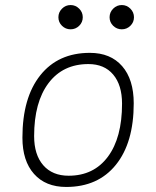

<svg xmlns="http://www.w3.org/2000/svg" viewBox="-20 -739 626 769"><path d="M245.1 9.8Q162.6 9.8 116.2 -42.5Q69.8 -94.7 69.8 -187.5Q69.8 -347.7 141.4 -437.5Q212.9 -527.3 339.8 -527.3Q422.9 -527.3 469.2 -474.1Q515.6 -420.9 515.6 -325.2Q515.6 -167.5 444.1 -78.9Q372.6 9.8 245.1 9.8ZM254.9 -35.2Q355.5 -35.2 412.1 -111.3Q468.8 -187.5 468.8 -323.7Q468.8 -398.4 433.3 -440.4Q397.9 -482.4 334 -482.4Q231.9 -482.4 174.3 -406Q116.7 -329.6 116.7 -193.8Q116.7 -119.1 153.3 -77.1Q189.9 -35.2 254.9 -35.2ZM262.7 -621.6Q242.7 -621.6 228.3 -635.7Q213.9 -649.9 213.9 -669.9Q213.9 -689.9 228.3 -704.3Q242.7 -718.8 262.7 -718.8Q282.7 -718.8 297.1 -704.3Q311.5 -689.9 311.5 -669.9Q311.5 -649.9 297.1 -635.7Q282.7 -621.6 262.7 -621.6ZM467.8 -621.6Q447.8 -621.6 433.3 -635.7Q418.9 -649.9 418.9 -669.9Q418.9 -689.9 433.3 -704.3Q447.8 -718.8 467.8 -718.8Q487.8 -718.8 502.2 -704.3Q516.6 -689.9 516.6 -669.9Q516.6 -649.9 502.2 -635.7Q487.8 -621.6 467.8 -621.6Z"/></svg>

Font: Cascadia Code NF ExtraLight
Style: Italic
Weight: 200
Italic angle: -10°
Monospace: yes
Designer: Aaron Bell
Foundry: Saja Typeworks
Version: Version 2404.023; ttfautohint (v1.8.4)